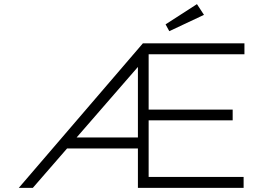

<svg xmlns="http://www.w3.org/2000/svg" viewBox="-20 -910 1342 930"><path d="M71 0 672 -700H1164V-647H700V-379H1107V-327H700V-53H1160V0H648V-191H288L333 -244H648V-628L676 -618L139 0ZM800 -759 782 -792 934 -890 968 -838Z"/></svg>

Font: Lexend Tera ExtraLight
Style: Regular
Weight: 250
Designer: Bonnie Shaver-Troup, Thomas Jockin
Foundry: Lexend
Version: Version 1.007